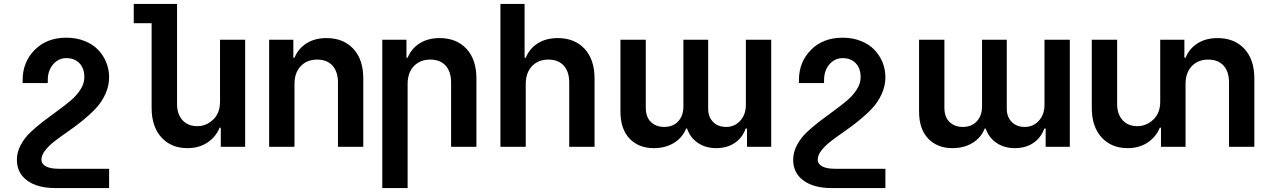

<svg xmlns="http://www.w3.org/2000/svg" viewBox="-20 -747 6454 977"><path d="M535.2 210H262.2Q170.4 210 118.2 171.6Q65.9 133.3 65.9 65.9Q65.9 27.8 85 -8.3Q104 -44.4 134.3 -73.2Q164.6 -102.1 200.9 -129.9Q237.3 -157.7 273.9 -184.1Q310.5 -210.4 340.8 -236.3Q371.1 -262.2 390.1 -292.5Q409.2 -322.8 409.2 -354Q409.2 -399.9 384 -425.5Q358.9 -451.2 317.9 -451.2Q277.3 -451.2 250.2 -419.4Q223.1 -387.7 223.1 -339.8V-324.2H95.2V-339.8Q95.2 -431.2 156.5 -493.2Q217.8 -555.2 317.9 -555.2Q367.7 -555.2 409.4 -538.8Q451.2 -522.5 478.3 -494.6Q505.4 -466.8 520.3 -430.7Q535.2 -394.5 535.2 -354Q535.2 -309.6 516.1 -268.1Q497.1 -226.6 466.8 -194.6Q436.5 -162.6 399.9 -133.1Q363.3 -103.5 326.4 -78.1Q289.6 -52.7 259.3 -29.5Q229 -6.3 210 18.1Q190.9 42.5 190.9 64.9Q190.9 87.4 213.6 99.6Q236.3 111.8 278.8 111.8H535.2Z M1099.6 -229V-544.9H1227.5V0H1103.5V-97.2H1097.7Q1078.1 -49.8 1035.4 -21.5Q992.7 6.8 933.6 6.8Q851.1 6.8 801.3 -47.9Q751.5 -102.5 751.5 -198.2V-628.9H660.6V-727.1H880.9V-217.8Q880.9 -166 908.7 -135.5Q936.5 -105 983.9 -105Q1029.3 -105 1064.5 -138.2Q1099.6 -171.4 1099.6 -229Z M1478.5 -319.8V0H1349.6V-544.9H1472.7V-453.1H1478.5Q1497.6 -500 1539.8 -526.6Q1582 -553.2 1641.6 -553.2Q1727.1 -553.2 1777.8 -498.8Q1828.6 -444.3 1828.6 -347.2V0H1699.7V-327.1Q1699.7 -382.3 1671.9 -413.1Q1644 -443.8 1593.8 -443.8Q1542 -443.8 1510.3 -410.4Q1478.5 -377 1478.5 -319.8Z M2054.2 -319.8V210H1925.3V-544.9H2048.3V-453.1H2054.2Q2073.2 -500 2115.5 -526.6Q2157.7 -553.2 2217.3 -553.2Q2302.7 -553.2 2353.5 -498.8Q2404.3 -444.3 2404.3 -347.2V0H2275.4V-327.1Q2275.4 -382.3 2247.6 -413.1Q2219.7 -443.8 2169.4 -443.8Q2117.7 -443.8 2085.9 -410.4Q2054.2 -377 2054.2 -319.8Z M2655.3 -319.8V0H2526.4V-727.1H2649.4V-453.1H2655.3Q2674.3 -500 2716.6 -526.6Q2758.8 -553.2 2818.4 -553.2Q2903.8 -553.2 2954.6 -498.8Q3005.4 -444.3 3005.4 -347.2V0H2876.5V-327.1Q2876.5 -382.3 2848.6 -413.1Q2820.8 -443.8 2770.5 -443.8Q2718.8 -443.8 2687 -410.4Q2655.3 -377 2655.3 -319.8Z M3775.4 -544.9H3904.3V0H3781.2V-92.8H3774.4Q3757.3 -45.4 3718.3 -19.3Q3679.2 6.8 3624.5 6.8Q3570.3 6.8 3531.2 -19.8Q3492.2 -46.4 3476.1 -92.8H3471.2Q3453.1 -46.9 3409.7 -20Q3366.2 6.8 3307.1 6.8Q3230 6.8 3183.6 -41.7Q3137.2 -90.3 3137.2 -179.2V-544.9H3266.1V-199.2Q3266.1 -151.4 3292.2 -126.2Q3318.4 -101.1 3359.4 -101.1Q3404.8 -101.1 3431.2 -129.9Q3457.5 -158.7 3457.5 -205.1V-544.9H3583.5V-193.8Q3583.5 -151.9 3608.6 -126.5Q3633.8 -101.1 3675.3 -101.1Q3717.8 -101.1 3746.6 -132.6Q3775.4 -164.1 3775.4 -213.9Z M4485.4 210H4212.4Q4120.6 210 4068.4 171.6Q4016.1 133.3 4016.1 65.9Q4016.1 27.8 4035.2 -8.3Q4054.2 -44.4 4084.5 -73.2Q4114.7 -102.1 4151.1 -129.9Q4187.5 -157.7 4224.1 -184.1Q4260.7 -210.4 4291 -236.3Q4321.3 -262.2 4340.3 -292.5Q4359.4 -322.8 4359.4 -354Q4359.4 -399.9 4334.2 -425.5Q4309.1 -451.2 4268.1 -451.2Q4227.5 -451.2 4200.4 -419.4Q4173.3 -387.7 4173.3 -339.8V-324.2H4045.4V-339.8Q4045.4 -431.2 4106.7 -493.2Q4168 -555.2 4268.1 -555.2Q4317.9 -555.2 4359.6 -538.8Q4401.4 -522.5 4428.5 -494.6Q4455.6 -466.8 4470.5 -430.7Q4485.4 -394.5 4485.4 -354Q4485.4 -309.6 4466.3 -268.1Q4447.3 -226.6 4417 -194.6Q4386.7 -162.6 4350.1 -133.1Q4313.5 -103.5 4276.6 -78.1Q4239.7 -52.7 4209.5 -29.5Q4179.2 -6.3 4160.2 18.1Q4141.1 42.5 4141.1 64.9Q4141.1 87.4 4163.8 99.6Q4186.5 111.8 4229 111.8H4485.4Z M5294.9 -544.9H5423.8V0H5300.8V-92.8H5293.9Q5276.9 -45.4 5237.8 -19.3Q5198.7 6.8 5144 6.8Q5089.8 6.8 5050.8 -19.8Q5011.7 -46.4 4995.6 -92.8H4990.7Q4972.7 -46.9 4929.2 -20Q4885.7 6.8 4826.7 6.8Q4749.5 6.8 4703.1 -41.7Q4656.7 -90.3 4656.7 -179.2V-544.9H4785.6V-199.2Q4785.6 -151.4 4811.8 -126.2Q4837.9 -101.1 4878.9 -101.1Q4924.3 -101.1 4950.7 -129.9Q4977.1 -158.7 4977.1 -205.1V-544.9H5103V-193.8Q5103 -151.9 5128.2 -126.5Q5153.3 -101.1 5194.8 -101.1Q5237.3 -101.1 5266.1 -132.6Q5294.9 -164.1 5294.9 -213.9Z M6012.7 -319.8V0H5887.7V-97.2H5881.8Q5862.3 -49.8 5819.6 -21.5Q5776.9 6.8 5717.8 6.8Q5635.3 6.8 5585.4 -47.9Q5535.6 -102.5 5535.6 -198.2V-544.9H5664.6V-217.8Q5664.6 -166 5692.4 -135.5Q5720.2 -105 5767.6 -105Q5813 -105 5848.4 -138.2Q5883.8 -171.4 5883.8 -229V-544.9H6006.8V-453.1H6012.7Q6031.7 -500 6074 -526.6Q6116.2 -553.2 6175.8 -553.2Q6261.2 -553.2 6312 -498.8Q6362.8 -444.3 6362.8 -347.2V0H6233.9V-327.1Q6233.9 -382.3 6206.1 -413.1Q6178.2 -443.8 6127.9 -443.8Q6076.2 -443.8 6044.4 -410.4Q6012.7 -377 6012.7 -319.8Z"/></svg>

Font: Telcell.Market SemBd
Style: Regular
Weight: 600
Designer: Rasmus Andersson, Sedrak Mkrtchyan
Version: Version 3.019;git-0a5106e0b